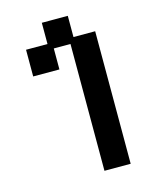

<svg xmlns="http://www.w3.org/2000/svg" viewBox="-101 -700 613 778"><g transform="rotate(-15 205.5 -310.5)"><path d="M240 12V-520H170V-432H60V-544H150V-633H259V-544H350V12Z"/></g></svg>

Font: Pixelify Sans Medium
Style: Regular
Weight: 500
Designer: Stefie Justprince
Foundry: Typecalism Foundryline
Version: Version 1.000;February 13, 2025;FontCreator 15.0.0.3015 64-b